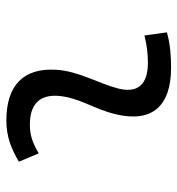

<svg xmlns="http://www.w3.org/2000/svg" viewBox="4 -572 577 626"><g transform="rotate(90 293.0 -258.5)"><path d="M479.5 -95.7C442.9 -74.7 420.4 -66.9 385.3 -66.9C320.3 -66.9 288.1 -98.1 292 -157.7C296.4 -225.6 335 -275.4 351.6 -345.2C380.9 -464.4 326.7 -527.3 200.2 -527.3C161.6 -527.3 123 -524.4 85 -513.7L95.2 -440.4C125 -448.2 154.8 -451.7 184.6 -451.7C254.9 -451.7 284.2 -418.5 268.1 -355C252.9 -293.9 211.4 -226.1 207 -153.3C200.2 -46.4 257.3 9.8 372.6 9.8C427.7 9.8 468.3 -8.3 506.8 -31.2Z"/></g></svg>

Font: Cascadia Mono NF SemiLight
Style: Italic
Weight: 350
Italic angle: -10°
Monospace: yes
Designer: Aaron Bell
Foundry: Saja Typeworks
Version: Version 2404.023